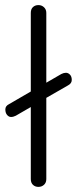

<svg xmlns="http://www.w3.org/2000/svg" viewBox="-20 -730 303 755"><path d="M247.1 -394 162.1 -345.2V-25.9Q162.1 -11.7 153.1 -3.4Q144 4.9 131.1 4.9Q118.2 4.9 109.6 -3.2Q101.1 -11.2 101.1 -25.9V-309.1L42 -274.9Q32.2 -270 23.4 -270Q14.6 -270 7.8 -278.1Q1 -286.1 1 -299.8Q1 -313.5 16.1 -320.8L101.1 -370.1V-679.2Q101.1 -694.3 109.6 -702.1Q118.2 -710 131.1 -710Q144 -710 153.1 -701.4Q162.1 -692.9 162.1 -679.2V-404.8L221.2 -439Q230.5 -443.8 239.3 -443.8Q248 -443.8 255.1 -436.5Q262.2 -429.2 262.2 -415.5Q262.2 -401.9 247.1 -394Z"/></svg>

Font: Nunito-Light
Style: Regular
Weight: 300
Designer: Vernon Adams
Foundry: newtypography
Version: Version 3.000